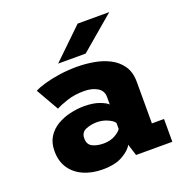

<svg xmlns="http://www.w3.org/2000/svg" viewBox="-130 -827 909 953"><g transform="rotate(-20 325.0 -350.5)"><path d="M252.5 11Q198 11 153.8 -8Q109.5 -27 83.8 -64.2Q58 -101.5 58 -156.5Q58 -200 77.2 -230.5Q96.5 -261 128 -279.8Q159.5 -298.5 197.2 -307.2Q235 -316 271.5 -316Q319 -316 351.5 -304Q384 -292 395 -280V-320.5Q395 -353 367 -369.8Q339 -386.5 297 -386.5Q248 -386.5 208.5 -373.8Q169 -361 146.5 -348.5L78 -468Q97 -478.5 132.5 -488.8Q168 -499 212.8 -505.5Q257.5 -512 305.5 -512Q349 -512 393.8 -504.2Q438.5 -496.5 476 -477.2Q513.5 -458 536.5 -424.5Q559.5 -391 559.5 -339.5V-120.5H623.5V0H432L412.5 -61.5Q401.5 -37 361 -13Q320.5 11 252.5 11ZM301.5 -108.5Q336 -108.5 362 -123.2Q388 -138 395 -151.5V-182.5Q387.5 -195.5 361 -207.5Q334.5 -219.5 304 -219.5Q272.5 -219.5 245.5 -208.2Q218.5 -197 218.5 -165Q218.5 -132.5 242.5 -120.5Q266.5 -108.5 301.5 -108.5ZM369 -558.5H223.5L382.5 -712H549.5Z"/></g></svg>

Font: Trispace
Style: Bold
Weight: 700
Designer: Tyler Finck
Foundry: Etcetera Type Company
Version: Version 1.210; ttfautohint (v1.8.3)